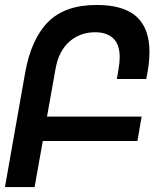

<svg xmlns="http://www.w3.org/2000/svg" viewBox="-35 -754 655 774"><path d="M354 -734Q464 -734 515.8 -686.5Q567.5 -639 567.5 -545.5Q567.5 -506 559.5 -461.5L554.5 -435.5H436L443 -476Q447.5 -502.5 447.5 -523Q447.5 -575 421.5 -599.5Q395.5 -624 348.5 -624Q287.5 -624 244.5 -586Q201.5 -548 189 -477L154.5 -284H536L519 -185.5H137.5L104.5 0H-15L66 -458.5Q90 -595.5 158.2 -664.8Q226.5 -734 354 -734Z"/></svg>

Font: JuliaMono SemiBoldItalic
Style: Regular
Weight: 600
Italic angle: -9°
Monospace: yes
Designer: cormullion
Foundry: corm
Version: Version 0.049; ttfautohint (v1.8.4)